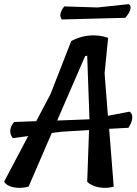

<svg xmlns="http://www.w3.org/2000/svg" viewBox="-26 -907 662 927"><path d="M495 -348 600 -368Q614 -358 612.5 -336.5Q611 -315 594 -290L501 -285L523 -6Q489 4 452.5 -2.5Q416 -9 395 -29L404 -279L271 -271L224 -265L112 -6Q75 4 40.5 -2.5Q6 -9 -6 -30L110 -250L36 -240Q8 -276 42 -318L149 -322L218 -453L318 -709Q381 -742 448 -735Q475 -732 496 -724L479 -553ZM250 -325 405 -331H406L395 -638L385 -636ZM579 -821 273 -813Q253 -835 284 -876L445 -871L595 -887Q608 -881 603.5 -862.5Q599 -844 579 -821Z"/></svg>

Font: Tillana Medium
Style: Regular
Weight: 500
Designer: Lipi Raval (Devanagari, Latin), Jonny Pinhorn (Latin)
Foundry: Indian Type Foundry
Version: Version 2.003;PS 1.0;hotconv 1.0.79;makeotf.lib2.5.61930; tt